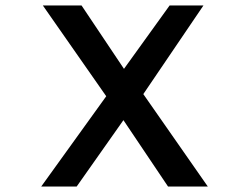

<svg xmlns="http://www.w3.org/2000/svg" viewBox="-20 -678 905 698"><path d="M430.7 -427.7 276.4 -658.2H135.7L366.2 -328.1L129.9 0H258.8L428.7 -241.2L590.8 0H735.4L501 -335.9L719.7 -658.2H596.7Z"/></svg>

Font: OCR-B
Style: Regular
Weight: 400
Version: 1.1